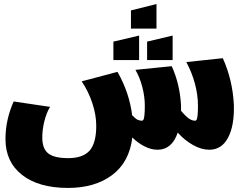

<svg xmlns="http://www.w3.org/2000/svg" viewBox="-20 -718 1173 940"><path d="M892.1 -414.1 1070.8 -433.1Q1119.1 -326.2 1125 -204.1Q1127.9 -103.5 1096.7 -44.2Q1065.4 15.1 1004.9 15.1Q965.8 15.1 924.8 -8.1Q883.8 -31.2 850.1 -68.8Q821.8 15.1 751 15.1Q719.7 15.1 687 -1.7Q654.3 -18.6 627.9 -44.9Q613.3 75.7 529.1 138.9Q444.8 202.1 313 202.1Q169.4 202.1 88.1 138.4Q6.8 74.7 6.8 -37.1Q6.8 -131.3 46.9 -221.2L225.1 -194.8Q207.5 -166 197.3 -125Q187 -84 187 -44.9Q187 9.8 216.1 33Q245.1 56.2 314 56.2Q386.2 56.2 418.7 19.3Q451.2 -17.6 451.2 -102.1Q451.2 -155.3 432.1 -212.9Q413.1 -270.5 379.9 -319.8L555.2 -366.2Q613.3 -264.2 627 -153.8Q642.6 -137.2 653.1 -132.1Q663.6 -127 674.8 -127Q679.2 -127 682.1 -131.6Q685.1 -136.2 687 -153.1Q689 -169.9 689 -200.2Q689 -245.6 676.5 -292.7Q664.1 -339.8 643.1 -376L820.8 -394Q860.4 -306.6 866.2 -204.1V-175.8Q889.6 -147.9 905 -137.5Q920.4 -127 935.1 -127Q939.5 -127 942.4 -131.6Q945.3 -136.2 947.3 -153.1Q949.2 -169.9 949.2 -200.2Q949.2 -253.9 933.8 -310.1Q918.5 -366.2 892.1 -414.1ZM535.2 -423.8V-514.2L661.1 -543.9V-423.8ZM700.2 -423.8V-514.2L825.2 -543.9V-423.8ZM621.1 -578.1V-667L746.1 -698.2V-578.1Z"/></svg>

Font: LT Superior Black
Style: Regular
Weight: 900
Designer: Daniel Lyons
Foundry: LyonsType
Version: Version 2.005